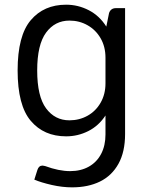

<svg xmlns="http://www.w3.org/2000/svg" viewBox="-20 -578 632 814"><path d="M510.3 -543.5V-9.8Q510.3 65.9 482.2 116.5Q454.1 167 403.8 191.7Q353.5 216.3 285.6 216.3Q244.1 216.3 199.2 206.1Q154.3 195.8 125.5 183.6L138.7 142.1Q144.5 124 160.6 124Q163.6 124 171.4 126Q229.5 147.5 277.3 147.5Q322.8 147.5 356.7 128.4Q390.6 109.4 408.9 74.2Q427.2 39.1 427.2 -7.8V-88.4Q398.4 -44.4 354.2 -22.2Q310.1 0 260.3 0Q166 0 110.4 -65.7Q54.7 -131.3 54.7 -279.3Q54.7 -426.8 110.4 -492.4Q166 -558.1 260.3 -558.1Q311 -558.1 356.4 -534.7Q401.9 -511.2 430.7 -465.3L442.4 -522.9Q449.7 -543.5 471.7 -543.5ZM427.2 -224.6V-333.5Q427.2 -379.9 406.7 -415.5Q386.2 -451.2 351.3 -470.9Q316.4 -490.7 274.4 -490.7Q212.9 -490.7 175.3 -439.7Q137.7 -388.7 137.7 -279.3Q137.7 -169.4 175.3 -118.7Q212.9 -67.9 274.4 -67.9Q316.4 -67.9 351.3 -87.4Q386.2 -106.9 406.7 -142.8Q427.2 -178.7 427.2 -224.6Z"/></svg>

Font: Lycee Sans
Style: Regular
Weight: 400
Designer: Justin Alvin
Foundry: Alkove Design
Version: Version 1.030